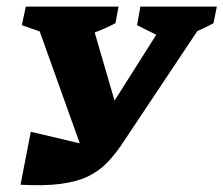

<svg xmlns="http://www.w3.org/2000/svg" viewBox="-20 -555 675 580"><path d="M42 3 73 -157 221 -122 100 -460 46 -479 58 -535H338L329 -485Q299 -469 266 -457L326 -251L452 -450L394 -479L404 -535H635L625 -485Q598 -470 576 -461L354 -128Q330 -91 304.5 -64.5Q279 -38 245.5 -22Q212 -6 163 0.5Q114 7 42 3Z"/></svg>

Font: Piazzolla SC
Style: Bold Italic
Weight: 700
Italic angle: -11.3°
Designer: Juan Pablo del Peral
Foundry: Huerta Tipografica
Version: Version 1.330